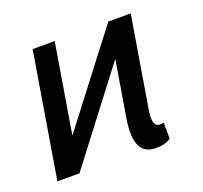

<svg xmlns="http://www.w3.org/2000/svg" viewBox="-102 -662 834 789"><g transform="rotate(-20 315.5 -267.5)"><path d="M453.1 9.9C474.8 9.9 495 8.5 518.5 -7.1L517.8 -78.1C514.6 -76.7 508.9 -75.3 502.8 -75.3C483.3 -75.3 468.4 -88.1 478 -146.3L544 -545.5H446L147 -155.5L211.6 -545.5H115.1L24.9 0H121.4L420.5 -391.7L380 -146.3C361.5 -34.1 391 9.9 453.1 9.9Z"/></g></svg>

Font: Margiela Sans
Style: Italic
Weight: 400
Italic angle: -9.39999°
Designer: Stefan Endress, Andreas Faust
Version: Version 1.100;FEAKit 1.0